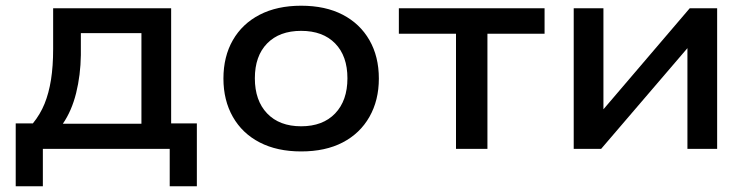

<svg xmlns="http://www.w3.org/2000/svg" viewBox="-20 -521 2622 672"><path d="M35 131V-89H95Q121 -121 136 -158Q151 -195 158.5 -242Q166 -289 166 -350V-492H579V-89H669V131H574V0H130V131ZM200 -88H475V-405H263V-328Q262 -258 246.5 -195.5Q231 -133 200 -88Z M1034 9Q950 9 889 -22.5Q828 -54 795 -112Q762 -170 762 -246Q762 -323 795 -380.5Q828 -438 889 -469.5Q950 -501 1034 -501Q1119 -501 1179.5 -469.5Q1240 -438 1273 -380.5Q1306 -323 1306 -246Q1306 -170 1273 -112Q1240 -54 1179.5 -22.5Q1119 9 1034 9ZM1034 -79Q1110 -79 1153 -124Q1196 -169 1196 -247Q1196 -325 1153 -369Q1110 -413 1034 -413Q958 -413 915 -369Q872 -325 872 -247Q872 -169 915 -124Q958 -79 1034 -79Z M1576 0V-403H1376V-492H1886V-403H1686V0Z M1988 0V-492H2092V-115H2072L2394 -492H2490V0H2386V-377H2407L2084 0Z"/></svg>

Font: Nunito Sans 10pt SemiExpanded SemiBold
Style: Regular
Weight: 600
Width: 6
Designer: Vernon Adams
Foundry: Vernon Adams
Version: Version 3.101;gftools[0.9.27]